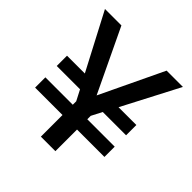

<svg xmlns="http://www.w3.org/2000/svg" viewBox="-185 -845 991 991"><g transform="rotate(45 310.5 -350.0)"><path d="M58 -158V-233H258V-258L228 -316H58V-391H188L26 -700H146L311 -354L476 -700H595L434 -391H564V-316H394L364 -258V-233H564V-158H364V0H258V-158Z"/></g></svg>

Font: DeepMind Sans Medium
Style: Regular
Weight: 500
Designer: Jonny Pinhorn / Modifications: Colophon Foundry
Foundry: Colophon Foundry
Version: Version 1.002; ttfautohint (v1.8.2)